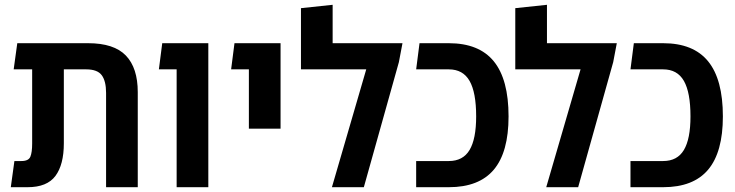

<svg xmlns="http://www.w3.org/2000/svg" viewBox="-20 -780 3061 800"><path d="M25 0 40 -109H69Q99 -109 106.5 -127Q114 -145 114 -182V-491H37L52 -600H347Q455 -600 504.5 -548.5Q554 -497 554 -396V0H422V-393Q422 -442 404 -466.5Q386 -491 339 -491H246V-183Q246 -94 211 -47Q176 0 95 0Z M716 0V-491H642L656 -600H848V0Z M1017 -244V-491H943L957 -600H1149V-244Z M1366 -600H1657L1642 -521L1496 0H1363L1506 -491H1234V-746L1366 -760Z M1714 0V-109H1850Q1909 -109 1936.5 -155Q1964 -201 1964 -295Q1964 -395 1936.5 -443Q1909 -491 1850 -491H1714L1728 -600H1850Q1976 -600 2037.5 -524.5Q2099 -449 2099 -295Q2099 -146 2037.5 -73Q1976 0 1850 0Z M2259 -600H2550L2535 -521L2389 0H2256L2399 -491H2127V-746L2259 -760Z M2607 0V-109H2743Q2802 -109 2829.5 -155Q2857 -201 2857 -295Q2857 -395 2829.5 -443Q2802 -491 2743 -491H2607L2621 -600H2743Q2869 -600 2930.5 -524.5Q2992 -449 2992 -295Q2992 -146 2930.5 -73Q2869 0 2743 0Z"/></svg>

Font: Noto Sans Hebrew Condensed SemiBold
Style: Regular
Weight: 600
Width: 3
Designer: Ben Nathan
Foundry: Google LLC
Version: Version 3.001; ttfautohint (v1.8.4.7-5d5b)